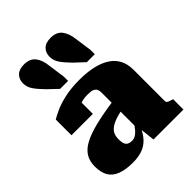

<svg xmlns="http://www.w3.org/2000/svg" viewBox="-236 -980 1124 1124"><g transform="rotate(-45 326.0 -418.0)"><path d="M479 -738 494 -631V-596H428L366 -654Q331 -690 313.5 -716Q296 -742 296 -773Q296 -805 316.5 -826Q337 -847 379 -847Q427 -847 450 -817.5Q473 -788 479 -738ZM258 -738 273 -631V-596H207L146 -654Q111 -690 93.5 -716Q76 -742 76 -773Q76 -805 96.5 -826Q117 -847 158 -847Q206 -847 229.5 -817.5Q253 -788 258 -738ZM375 -327V-254Q340 -247 316 -238.5Q292 -230 277 -219.5Q262 -209 254 -197.5Q246 -186 243 -172.5Q240 -159 240 -145Q240 -121 245.5 -107.5Q251 -94 262.5 -88.5Q274 -83 290 -83Q305 -83 318.5 -90.5Q332 -98 346 -114Q360 -130 375 -157L385 -110Q365 -65 340.5 -39Q316 -13 282.5 -1Q249 11 203 11Q144 11 105 -4Q66 -19 47.5 -50Q29 -81 29 -131Q29 -175 48 -206Q67 -237 108 -259Q149 -281 215 -297.5Q281 -314 375 -327ZM384 0 372 -106 363 -101V-412Q363 -425 358 -436Q353 -447 339.5 -453Q326 -459 299 -459Q261 -459 236 -449Q211 -439 203 -427Q192 -431 188.5 -438.5Q185 -446 190 -454.5Q195 -463 207 -468.5Q219 -474 239 -473V-357H62V-487Q78 -497 112 -513Q146 -529 199 -541.5Q252 -554 324 -554Q388 -554 437.5 -542.5Q487 -531 521 -508.5Q555 -486 572.5 -452Q590 -418 590 -372V-114Q590 -106 593.5 -101.5Q597 -97 604.5 -94.5Q612 -92 624 -88L632 -86V0Z"/></g></svg>

Font: Roboto Serif Black
Style: Regular
Weight: 900
Designer: Greg Gazdowicz
Foundry: Commercial Type
Version: Version 1.008